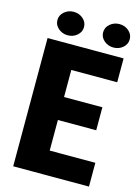

<svg xmlns="http://www.w3.org/2000/svg" viewBox="-130 -956 749 1028"><g transform="rotate(15 244.0 -441.5)"><path d="M468.3 -131.8V0H157.2V-131.8ZM215.3 -710.9V0H48.3V-710.9ZM427.7 -428.7V-301.3H157.2V-428.7ZM469.7 -710.9V-578.6H157.2V-710.9ZM74.2 -817.9Q74.2 -845.2 96.2 -864Q118.2 -882.8 147.9 -882.8Q178.2 -882.8 200 -864Q221.7 -845.2 221.7 -817.9Q221.7 -790.5 200 -771.7Q178.2 -752.9 147.9 -752.9Q118.2 -752.9 96.2 -771.7Q74.2 -790.5 74.2 -817.9ZM327.6 -817.9Q327.6 -845.2 349.6 -864Q371.6 -882.8 401.4 -882.8Q431.6 -882.8 453.4 -864Q475.1 -845.2 475.1 -817.9Q475.1 -790.5 453.4 -771.7Q431.6 -752.9 401.4 -752.9Q371.6 -752.9 349.6 -771.7Q327.6 -790.5 327.6 -817.9Z"/></g></svg>

Font: Roboto Condensed Black
Style: Regular
Weight: 900
Designer: Christian Robertson
Foundry: Google
Version: Version 3.008; 2023